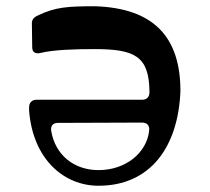

<svg xmlns="http://www.w3.org/2000/svg" viewBox="-20 -580 670 614"><path d="M284 -560C199 -560 157 -558 100 -530C87 -524 81 -516 82 -502L83 -429C83 -411 95 -407 111 -411C152 -421 222 -423 281 -423C411 -423 457 -401 458 -286C458 -270 450 -261 434 -261H97C82 -261 73 -252 73 -236V-227C85 -70 185 14 295 14C460 14 550 -109 557 -289C557 -462 471 -554 284 -560ZM434 -188C451 -188 459 -178 457 -162C449 -91 382 -36 295 -36C216 -36 157 -85 144 -160C141 -176 148 -187 165 -187Z"/></svg>

Font: OpenDyslexic3
Style: Regular
Weight: 400
Designer: Abelardo Gonzalez
Version: Version 3.001;PS 003.001;hotconv 1.0.88;makeotf.lib2.5.64775